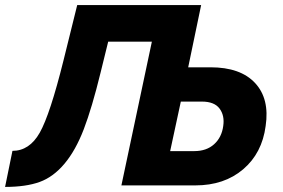

<svg xmlns="http://www.w3.org/2000/svg" viewBox="-38 -730 1114 756"><path d="M-18 6 11 -136Q78 -136 118.5 -207.5Q159 -279 212 -492L266 -710H754L703 -465H791Q909 -465 966.5 -403Q1024 -341 1008 -234Q994 -127 919.5 -63.5Q845 0 731 0H440L560 -566H388L358 -444Q324 -305 292 -221.5Q260 -138 216 -85.5Q172 -33 118 -13.5Q64 6 -18 6ZM632 -135H727Q775 -135 805 -162Q835 -189 841 -234Q847 -275 826.5 -302.5Q806 -330 757 -330H674Z"/></svg>

Font: Raleway-v4020 ExtraBold
Style: Italic
Weight: 800
Italic angle: -12°
Designer: Matt McInerney, Pablo Impallari, Rodrigo Fuenzalida
Foundry: Matt McInerney, Pablo Impallari, Rodrigo Fuenzalida
Version: Version 4.020;PS 004.020;hotconv 1.0.88;makeotf.lib2.5.64775